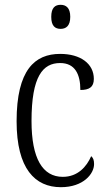

<svg xmlns="http://www.w3.org/2000/svg" viewBox="-20 -768 444 798"><path d="M232 -648C254 -648 272 -660 272 -698C272 -736 254 -748 232 -748C209 -748 193 -736 193 -698C193 -660 209 -648 232 -648ZM233 10C327 10 371 -46 371 -86C371 -103 367 -112 359 -119C340 -75 303 -33 241 -33C157 -33 111 -109 111 -265C111 -451 158 -506 230 -506C292 -506 314 -459 314 -394C351 -394 370 -406 370 -440C370 -503 315 -544 230 -544C125 -544 49 -478 49 -264C49 -66 126 10 233 10Z"/></svg>

Font: Noto Serif Devanagari Condensed Light
Style: Regular
Weight: 300
Width: 3
Designer: Universal Thirst, Indian Type Foundry and the Monotype Design Team
Foundry: Monotype Imaging Inc.
Version: Version 2.004